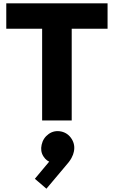

<svg xmlns="http://www.w3.org/2000/svg" viewBox="-20 -729 689 1162"><path d="M235 0V-704H414V0ZM18 -555V-709H631V-555ZM261 413 191 353 293 231 345 227Q333 241 320 249.5Q307 258 294 255Q262 248 242.5 217Q223 186 232 147Q241 106 274.5 82Q308 58 351 67Q391 76 413.5 111.5Q436 147 427 189Q424 206 412.5 227.5Q401 249 373 280Z"/></svg>

Font: Outfit ExtraBold
Style: Regular
Weight: 800
Designer: Rodrigo Fuenzalida
Foundry: fragTYPE
Version: Version 1.100;gftools[0.9.27]